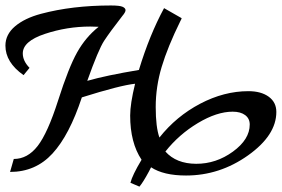

<svg xmlns="http://www.w3.org/2000/svg" viewBox="-21 -655 1039 708"><path d="M-1 -486.8Q-1 -527.8 34.4 -557.9Q69.8 -587.9 129.9 -604Q245.1 -634.8 388.2 -634.8Q420.4 -634.8 431.2 -629.9Q441.9 -625 441.9 -617.4Q441.9 -609.9 430.2 -596.2Q384.3 -537.1 363 -504.6Q341.8 -472.2 300.8 -356.9Q370.6 -377 491.2 -397Q530.3 -525.9 584 -625L648.9 -587.9Q647.9 -584 644 -577.1Q597.2 -481.9 575.2 -408.4Q553.2 -335 553.2 -260.5Q553.2 -186 566.9 -147.9Q628.9 -226.1 717 -272.5Q805.2 -318.8 895 -318.8Q941.9 -318.8 970 -298.3Q998 -277.8 998 -242.2Q998 -156.2 893.6 -82Q789.1 -7.8 665 -7.8Q582 -7.8 536.1 -38.1Q535.2 -37.1 527.8 -22Q506.8 17.1 493.2 33.2L460 19Q466.8 -8.8 501 -65.9Q459 -128.9 459 -229Q459 -272 477.1 -346.2Q421.9 -340.3 280.8 -295.9Q234.9 -156.7 172.6 -88.9Q110.4 -21 16.1 -21L29.8 -68.8Q80.6 -68.8 117.7 -116.5Q154.8 -164.1 193.4 -284.9Q231.9 -405.8 263.4 -461.9Q294.9 -518.1 342.8 -556.2Q328.6 -557.1 312 -557.1Q226.1 -557.1 144.5 -530Q63 -502.9 63 -458Q63 -430.2 87.9 -404.8L65.9 -377.9Q-1 -424.8 -1 -486.8ZM588.9 -96.2Q628.9 -51.3 702.4 -51Q775.9 -50.8 837.9 -95.9Q899.9 -141.1 899.9 -195.8Q899.9 -217.8 883.1 -230.5Q866.2 -243.2 836.9 -243.2Q778.8 -243.2 708.7 -201.2Q638.7 -159.2 588.9 -96.2Z"/></svg>

Font: Marck Script
Style: Regular
Weight: 400
Designer: Denis Masharov, Marck Fogel
Foundry: Denis Masharov
Version: Version 1.002